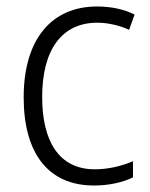

<svg xmlns="http://www.w3.org/2000/svg" viewBox="-20 -562 462 592"><path d="M270 10C317 10 359 0 390 -15V-65C355 -50 315 -40 272 -40C161 -40 110 -128 110 -263C110 -409 171 -492 280 -492C312 -492 348 -484 378 -470L395 -517C364 -533 324 -542 279 -542C140 -542 53 -442 53 -262C53 -89 129 10 270 10Z"/></svg>

Font: Noto Sans Khmer SemiCondensed Light
Style: Regular
Weight: 300
Width: 4
Designer: Danh Hong and the Monotype Design Team
Foundry: Monotype Imaging Inc.
Version: Version 2.004